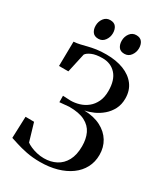

<svg xmlns="http://www.w3.org/2000/svg" viewBox="-228 -1045 1012 1157"><g transform="rotate(30 278.0 -466.0)"><path d="M246 10.5Q194 10.5 150.8 1.8Q107.5 -7 76.5 -17.2Q45.5 -27.5 30 -32L35.5 -182L95 -181.5L131.5 -58Q142 -49.5 161.8 -40.8Q181.5 -32 206 -26.2Q230.5 -20.5 255.5 -20.5Q302.5 -20.5 339.5 -39.8Q376.5 -59 398 -98.5Q419.5 -138 419.5 -198.5Q419.5 -249 401.8 -286.5Q384 -324 343.5 -345Q303 -366 234 -366L168 -360L167.5 -404.5L221.5 -402Q251 -402 281 -411Q311 -420 335.8 -439.8Q360.5 -459.5 375.5 -490.8Q390.5 -522 390.5 -566Q390.5 -642 355 -681Q319.5 -720 262 -720Q216 -720 188.2 -708Q160.5 -696 151.5 -681.5L122 -548H57L59.5 -718.5Q82.5 -720 103.8 -725Q125 -730 148.5 -736Q172 -742 201.5 -746.5Q231 -751 270.5 -751Q339 -751 391 -730.8Q443 -710.5 472.2 -671.8Q501.5 -633 501.5 -577.5Q501.5 -535.5 484.8 -503.2Q468 -471 441.2 -448Q414.5 -425 383.5 -411.2Q352.5 -397.5 323 -392Q391.5 -390 439 -365.2Q486.5 -340.5 511.5 -299.2Q536.5 -258 536.5 -205.5Q536.5 -156 515.2 -116Q494 -76 455 -47.8Q416 -19.5 363 -4.5Q310 10.5 246 10.5ZM179 -808Q152 -808 139.2 -825.5Q126.5 -843 126.5 -869Q126.5 -898 143 -920Q159.5 -942 186.5 -942H187.5Q215 -942 227.5 -924.8Q240 -907.5 240 -881Q240 -853 223.5 -830.5Q207 -808 180 -808ZM360 -808Q333 -808 320.5 -825.5Q308 -843 308 -869Q308 -898 324.5 -920Q341 -942 368 -942H369Q396 -942 408.8 -924.8Q421.5 -907.5 421.5 -881Q421.5 -853 405 -830.5Q388.5 -808 361 -808Z"/></g></svg>

Font: Merriweather 120pt
Style: Regular
Weight: 400
Version: Version 2.100